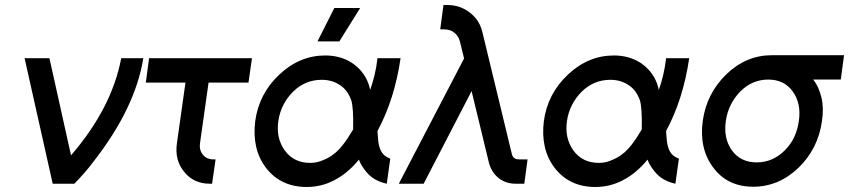

<svg xmlns="http://www.w3.org/2000/svg" viewBox="-20 -732 3383 765"><path d="M78 -500 190 0H276Q297 -21 316.5 -43.5Q336 -66 354 -90Q519 -302 551 -500H463Q444 -400 394 -303.5Q344 -207 263 -113L177 -500Z M574 -500 561 -403H719L685 -162Q675 -94 714 -47Q752 0 816 0H825L839 -97H830Q803 -97 788 -116Q773 -135 777 -162L811 -403H970L984 -500Z M1276 -511Q1174 -511 1093 -435Q1012 -359 997 -250Q990 -195 1000.5 -148Q1011 -101 1040 -63Q1099 13 1202 13Q1261 13 1312 -14Q1339 -28 1363.5 -48.5Q1388 -69 1410 -96Q1415 -82 1422.5 -70.5Q1430 -59 1438 -49Q1453 -30 1473.5 -18Q1494 -6 1521 0L1535 -100Q1524 -104 1515 -110.5Q1506 -117 1500 -127Q1494 -137 1490.5 -151Q1487 -165 1486 -183Q1486 -188 1485 -194.5Q1484 -201 1484 -210Q1518 -273 1541 -345.5Q1564 -418 1576 -500H1484Q1480 -465 1472.5 -433.5Q1465 -402 1455 -374Q1453 -381 1451.5 -387.5Q1450 -394 1448 -399Q1429 -450 1383 -481Q1337 -511 1276 -511ZM1262 -414Q1304 -414 1336 -392Q1366 -372 1380 -331Q1384 -318 1386 -289Q1388 -260 1387 -216Q1375 -196 1365 -181Q1355 -166 1347 -156Q1321 -121 1285 -102Q1268 -93 1251 -88Q1234 -83 1216 -83Q1151 -83 1115 -132Q1079 -182 1089 -250Q1099 -318 1148 -367Q1196 -414 1262 -414ZM1245 -567H1332L1415 -700H1312Z M1747 -712 1734 -615H1749Q1774 -615 1790 -602Q1807 -589 1813 -565L1829 -499L1569 0H1668L1859 -369L1928 -84Q1938 -46 1966 -23Q1995 0 2034 0H2069L2082 -97H2047Q2024 -97 2019 -120L1903 -600Q1892 -651 1853 -681Q1814 -712 1763 -712Z M2426 -511Q2324 -511 2243 -435Q2162 -359 2147 -250Q2140 -195 2150.5 -148Q2161 -101 2190 -63Q2249 13 2352 13Q2411 13 2462 -14Q2489 -28 2513.5 -48.5Q2538 -69 2560 -96Q2565 -82 2572.5 -70.5Q2580 -59 2588 -49Q2603 -30 2623.5 -18Q2644 -6 2671 0L2685 -100Q2674 -104 2665 -110.5Q2656 -117 2650 -127Q2644 -137 2640.5 -151Q2637 -165 2636 -183Q2636 -188 2635 -194.5Q2634 -201 2634 -210Q2668 -273 2691 -345.5Q2714 -418 2726 -500H2634Q2630 -465 2622.5 -433.5Q2615 -402 2605 -374Q2603 -381 2601.5 -387.5Q2600 -394 2598 -399Q2579 -450 2533 -481Q2487 -511 2426 -511ZM2412 -414Q2454 -414 2486 -392Q2516 -372 2530 -331Q2534 -318 2536 -289Q2538 -260 2537 -216Q2525 -196 2515 -181Q2505 -166 2497 -156Q2471 -121 2435 -102Q2418 -93 2401 -88Q2384 -83 2366 -83Q2301 -83 2265 -132Q2229 -182 2239 -250Q2249 -318 2298 -367Q2346 -414 2412 -414Z M3055 -512Q2953 -512 2874 -436Q2795 -359 2780 -250Q2765 -140 2822 -64Q2879 12 2981 12Q3083 12 3162 -64Q3240 -140 3255 -250Q3259 -275 3258.5 -298.5Q3258 -322 3253 -343Q3248 -364 3240 -382Q3232 -400 3220 -415H3330L3343 -512ZM3041 -415Q3105 -415 3139 -367Q3173 -319 3163 -250Q3158 -215 3144.5 -186Q3131 -157 3107 -133Q3059 -85 2995 -85Q2931 -85 2896 -133Q2862 -181 2872 -250Q2877 -285 2891.5 -314Q2906 -343 2929 -367Q2977 -415 3041 -415Z"/></svg>

Font: Unageo
Style: Medium-Italic
Weight: 500
Designer: Richard Sepsi
Foundry: Richard Sepsi
Version: Version 2.000